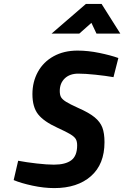

<svg xmlns="http://www.w3.org/2000/svg" viewBox="-20 -951 636 983"><path d="M50 -29 73 -128Q115 -120 168 -114Q221 -108 256 -108Q315 -108 345 -130.5Q375 -153 375 -207Q375 -227 368 -239Q361 -251 340.5 -263.5Q320 -276 274 -297Q204 -329 175 -366Q146 -403 146 -469Q146 -532 174 -583Q202 -634 254.5 -663Q307 -692 377 -692Q431 -692 489 -680Q547 -668 586 -654L561 -556Q521 -563 468.5 -568.5Q416 -574 381 -574Q337 -574 311.5 -549.5Q286 -525 286 -485Q286 -465 292.5 -453.5Q299 -442 318 -430Q337 -418 379 -399Q436 -374 464.5 -350.5Q493 -327 504 -298Q515 -269 515 -223Q515 -110 445.5 -49Q376 12 258 12Q205 12 146.5 -0.5Q88 -13 50 -29ZM420 -931H500L596 -779H474L448 -834L386 -779H244Z"/></svg>

Font: Cairo
Style: Bold Italic
Weight: 700
Italic angle: -13°
Designer: Mohamed Gaber, Accademia di Belle Arti di Urbino and others
Foundry: Kief Type Foundry, Accademia di Belle Arti di Urbino and others
Version: Version 3.011